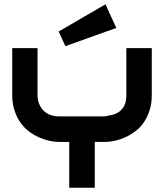

<svg xmlns="http://www.w3.org/2000/svg" viewBox="-20 -877 767 897"><path d="M689.1 -433.7Q689.1 -392.6 678.7 -361.1Q668.3 -329.7 651.7 -305.2Q635.1 -280.7 612.6 -263.9Q590.1 -247 565.8 -235.9Q541.6 -224.8 516.8 -219.3Q492.1 -213.9 469.8 -213.9H422.8V0H303.5V-213.9H255.9Q234.7 -213.9 210.1 -219.3Q185.6 -224.8 160.9 -235.9Q136.1 -247 114.1 -263.9Q92.1 -280.7 75 -305.2Q57.9 -329.7 47.5 -361.6Q37.1 -393.6 37.1 -433.7V-652H155.4V-433.7Q155.4 -410.4 162.9 -391.8Q170.3 -373.3 183.4 -360.1Q196.5 -347 215.1 -340.1Q233.7 -333.2 256.9 -333.2H469.8Q486.6 -336.1 504.5 -340.3Q522.3 -344.6 537.1 -355.2Q552 -365.8 561.1 -384.4Q570.3 -403 570.3 -433.7V-652H689.1ZM523.3 -746.5 285.6 -661.4 254 -729.7 472.8 -856.9Z"/></svg>

Font: AKL FREE 001
Style: Regular
Weight: 400
Designer: AKL
Foundry: AKL
Version: Version 1.00;August 10, 2024;FontCreator 13.0.0.2630 64-bit